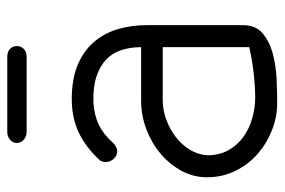

<svg xmlns="http://www.w3.org/2000/svg" viewBox="-144 -620 764 515"><g transform="rotate(-90 237.5 -362.0)"><path d="M143 -672Q129 -672 120.5 -680Q112 -688 112 -699Q112 -709 120.5 -716.5Q129 -724 143 -724H343Q357 -724 364.5 -716.5Q372 -709 372 -699Q372 -688 364.5 -680Q357 -672 343 -672ZM369 -365Q369 -393 361.5 -417Q354 -441 336.5 -458Q319 -475 291 -484.5Q263 -494 222 -493Q187 -491 161 -478.5Q135 -466 112 -440Q107 -435 101 -432Q95 -429 90 -429Q78 -429 69.5 -438.5Q61 -448 61 -459Q61 -471 66 -476Q100 -513 139.5 -532Q179 -551 230 -551Q283 -551 320.5 -535.5Q358 -520 382 -492.5Q406 -465 417 -428.5Q428 -392 428 -350V-92Q428 -57 405.5 -38.5Q383 -20 350.5 -11.5Q318 -3 282.5 -1.5Q247 0 220 0Q181 0 145 -14.5Q109 -29 81 -54Q53 -79 36.5 -113.5Q20 -148 20 -188Q20 -225 37.5 -257Q55 -289 83.5 -313Q112 -337 149 -351Q186 -365 226 -365ZM369 -307H226Q201 -307 176 -298Q151 -289 130 -273.5Q109 -258 95 -236Q81 -214 79 -188Q79 -155 92.5 -131Q106 -107 128 -91Q150 -75 178 -67Q206 -59 234 -59Q262 -59 298.5 -63Q335 -67 369 -75Z"/></g></svg>

Font: VDS
Style: Thin
Weight: 100
Width: 0
Designer: artmaker
Foundry: artmaker
Version: Version 1.000 2012 initial release